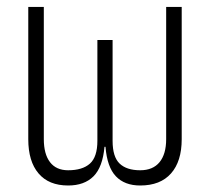

<svg xmlns="http://www.w3.org/2000/svg" viewBox="-20 -538 626 567"><path d="M394 9.8Q348.1 9.8 322.3 -17.3Q296.4 -44.4 291.5 -104.5H288.6Q283.2 -44.4 256.1 -17.3Q229 9.8 181.2 9.8Q124 9.8 93.8 -25.9Q63.5 -61.5 63.5 -127V-517.6H109.4V-127Q109.4 -83 127.7 -59.1Q146 -35.2 181.2 -35.2Q223.6 -35.2 245.6 -54.9Q267.6 -74.7 267.6 -122.1V-419.9H312.5V-122.1Q312.5 -74.7 333.3 -54.9Q354 -35.2 394 -35.2Q431.6 -35.2 451.2 -59.1Q470.7 -83 470.7 -127V-517.6H516.6V-127Q516.6 -61.5 485.1 -25.9Q453.6 9.8 394 9.8Z"/></svg>

Font: Cascadia Code ExtraLight
Style: Regular
Weight: 200
Monospace: yes
Designer: Aaron Bell
Foundry: Saja Typeworks
Version: Version 2407.024; ttfautohint (v1.8.4)